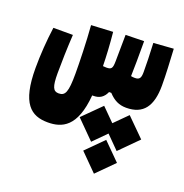

<svg xmlns="http://www.w3.org/2000/svg" viewBox="-119 -423 824 862"><g transform="rotate(20 293.0 8.0)"><path d="M147.5 187C214.4 187 281.2 160.6 293.9 4.9H298.8C329.1 4.9 347.7 -7.8 359.9 -35.2H370.6C396 -7.8 421.4 4.9 455.6 4.9C537.6 4.9 573.2 -45.4 573.2 -143.6C573.2 -199.2 569.8 -251.5 566.4 -317.4L471.2 -310.5C474.1 -253.4 475.1 -210 475.1 -173.3C475.1 -145 469.7 -134.3 446.8 -134.3C440.4 -134.3 434.1 -134.8 428.2 -136.2C429.7 -180.2 429.7 -230 429.7 -278.3V-303.7L341.8 -301.8C341.3 -259.3 340.8 -217.3 340.3 -174.8C339.8 -141.6 335.4 -134.3 310.5 -134.3C306.6 -134.3 301.3 -134.8 294.4 -135.3C293.5 -182.1 290.5 -237.3 284.7 -295.4L181.2 -290C187.5 -211.9 189.9 -113.3 189.9 -61.5C189.9 27.3 180.2 47.9 148.9 47.9C122.6 47.9 113.8 29.3 113.8 -36.1C113.8 -81.1 115.7 -157.7 119.6 -220.7H26.4C17.6 -156.2 12.7 -87.4 12.7 -23.9C12.7 145.5 66.4 187 147.5 187ZM482.4 30.3 421.4 91.3 360.4 30.3 274.4 115.7 360.4 202.1 421.4 140.6 482.4 202.1 568.4 115.7ZM421.4 170.9 340.8 251.5 421.4 332.5 502 251.5Z"/></g></svg>

Font: CaskaydiaCove Nerd Font
Style: Bold
Weight: 700
Designer: Aaron Bell
Foundry: Saja Typeworks
Version: Version 2111.1;Nerd Fonts 2.3.0